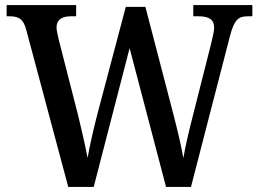

<svg xmlns="http://www.w3.org/2000/svg" viewBox="-20 -734 1016 754"><path d="M83 -617 248 0H348L489 -545L632 0H730L883 -592C900 -658 917 -670 953 -670H971V-714H739V-670H760C801 -670 821 -657 821 -625C821 -612 814 -584 810 -566L736 -274C720 -211 708 -160 700 -113C692 -160 678 -219 661 -285L551 -707H474L363 -288C346 -223 333 -164 324 -114C315 -161 302 -218 288 -276L210 -581C207 -597 202 -614 202 -626C202 -655 221 -670 258 -670H279V-714H6V-670H18C54 -670 72 -659 83 -617Z"/></svg>

Font: Noto Serif Ethiopic SemiCondensed Medium
Style: Regular
Weight: 500
Width: 4
Designer: Monotype Design Team
Foundry: Monotype Imaging Inc.
Version: Version 2.102